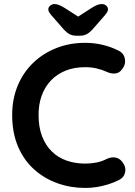

<svg xmlns="http://www.w3.org/2000/svg" viewBox="-20 -916 667 946"><path d="M565 -666Q591 -653 595.5 -625Q600 -597 581 -574Q568 -556 547.5 -554Q527 -552 506 -562Q482 -573 455.5 -579Q429 -585 400 -585Q346 -585 303.5 -568Q261 -551 231 -519.5Q201 -488 185.5 -445Q170 -402 170 -350Q170 -289 187.5 -244Q205 -199 236 -169Q267 -139 309 -124.5Q351 -110 400 -110Q427 -110 454 -115Q481 -120 506 -133Q527 -143 547.5 -140Q568 -137 582 -119Q602 -94 596.5 -67.5Q591 -41 566 -29Q540 -16 512.5 -7.5Q485 1 457 5.5Q429 10 400 10Q328 10 263.5 -13Q199 -36 148.5 -81Q98 -126 69 -193.5Q40 -261 40 -350Q40 -427 66.5 -492Q93 -557 141.5 -604.5Q190 -652 256 -678.5Q322 -705 400 -705Q444 -705 486 -695Q528 -685 565 -666ZM384 -822H346L430 -876Q447 -887 459 -891.5Q471 -896 481 -896Q495 -896 503.5 -888Q512 -880 512 -871Q512 -864 509 -858Q506 -852 497 -841L434 -769Q421 -755 407 -747.5Q393 -740 373 -740H357Q337 -740 323 -747.5Q309 -755 296 -769L233 -841Q224 -852 221 -858Q218 -864 218 -871Q218 -880 227 -888Q236 -896 249 -896Q269 -896 300 -876Z"/></svg>

Font: Quicksand Variable Light
Style: Regular
Weight: 300
Designer: Andrew Paglinawan
Foundry: Andrew Paglinawan
Version: Version 3.004